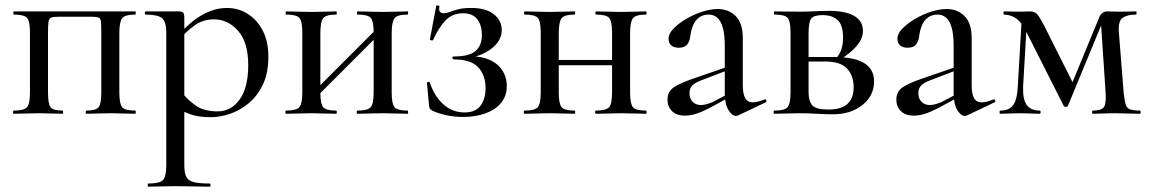

<svg xmlns="http://www.w3.org/2000/svg" viewBox="-20 -429 4340 724"><path d="M490 -12Q492 -12 492 -6Q492 0 490 0Q470 0 446 -1Q422 -2 397 -2Q372 -2 348 -1Q324 0 306 0Q303 0 303 -6Q303 -12 306 -12Q342 -12 352 -25Q362 -38 362 -81V-305Q362 -336 360.5 -348.5Q359 -361 350 -363.5Q341 -366 320 -366H204Q183 -366 174 -363Q165 -360 163 -347.5Q161 -335 161 -303V-81Q161 -38 170.5 -25Q180 -12 216 -12Q218 -12 218 -6Q218 0 216 0Q197 0 174 -1Q151 -2 128 -2Q102 -2 77 -1Q52 0 32 0Q29 0 29 -6Q29 -12 32 -12Q71 -12 82 -25Q93 -38 93 -81V-305Q93 -349 82 -361.5Q71 -374 33 -374Q30 -374 30 -380Q30 -386 33 -386H490Q492 -386 492 -380Q492 -374 490 -374Q451 -374 440.5 -360Q430 -346 430 -303V-81Q430 -38 440.5 -25Q451 -12 490 -12Z M539 275Q537 275 537 269Q537 263 539 263Q582 263 594.5 250Q607 237 607 194V-305Q607 -348 590.5 -361Q574 -374 529 -374Q526 -374 526 -380Q526 -386 529 -386Q551 -386 574.5 -386Q598 -386 619 -386Q640 -386 655 -386Q667 -386 671 -381Q675 -376 675 -361V194Q675 222 682 237Q689 252 710 257.5Q731 263 771 263Q774 263 774 269Q774 275 771 275Q744 275 711 274Q678 273 641 273Q613 273 586 274Q559 275 539 275ZM774 13Q736 13 707.5 5Q679 -3 642 -25L664 -82Q689 -51 719.5 -30Q750 -9 801 -9Q851 -9 883.5 -53.5Q916 -98 916 -184Q916 -269 878 -312.5Q840 -356 787 -356Q745 -356 713.5 -333Q682 -310 653 -277L643 -286Q694 -345 741 -372Q788 -399 836 -399Q878 -399 913 -377.5Q948 -356 970 -315Q992 -274 992 -215Q992 -153 971 -109.5Q950 -66 917 -39Q884 -12 846.5 0.5Q809 13 774 13Z M1154 -44 1139 -59 1411 -331 1426 -316ZM1120 -81V-305Q1120 -349 1109 -361.5Q1098 -374 1060 -374Q1057 -374 1057 -380Q1057 -386 1060 -386Q1079 -386 1104 -385Q1129 -384 1155 -384Q1180 -384 1204.5 -385Q1229 -386 1248 -386Q1250 -386 1250 -380Q1250 -374 1248 -374Q1209 -374 1198.5 -360Q1188 -346 1188 -303V-81Q1188 -38 1198.5 -25Q1209 -12 1248 -12Q1250 -12 1250 -6Q1250 0 1248 0Q1228 0 1204 -1Q1180 -2 1155 -2Q1129 -2 1104 -1Q1079 0 1059 0Q1056 0 1056 -6Q1056 -12 1059 -12Q1098 -12 1109 -25Q1120 -38 1120 -81ZM1389 -81V-305Q1389 -349 1378 -361.5Q1367 -374 1329 -374Q1326 -374 1326 -380Q1326 -386 1329 -386Q1348 -386 1373 -385Q1398 -384 1424 -384Q1449 -384 1473.5 -385Q1498 -386 1517 -386Q1519 -386 1519 -380Q1519 -374 1517 -374Q1478 -374 1467.5 -360Q1457 -346 1457 -303V-81Q1457 -38 1467.5 -25Q1478 -12 1517 -12Q1519 -12 1519 -6Q1519 0 1517 0Q1497 0 1473 -1Q1449 -2 1424 -2Q1398 -2 1372.5 -1Q1347 0 1328 0Q1325 0 1325 -6Q1325 -12 1328 -12Q1367 -12 1378 -25Q1389 -38 1389 -81Z M1732 -5Q1773 -5 1792 -30.5Q1811 -56 1811 -97Q1811 -145 1783.5 -175Q1756 -205 1691 -205Q1687 -205 1686 -210.5Q1685 -216 1691 -216Q1750 -216 1773.5 -237Q1797 -258 1797 -295Q1797 -336 1779 -357.5Q1761 -379 1726 -379Q1685 -379 1659 -351Q1633 -323 1613 -278Q1612 -276 1606 -277Q1600 -278 1601 -280L1625 -407Q1626 -410 1632 -408.5Q1638 -407 1637 -405Q1634 -389 1639.5 -384Q1645 -379 1652 -379Q1664 -379 1676.5 -384Q1689 -389 1708 -394Q1727 -399 1757 -399Q1812 -399 1842 -375.5Q1872 -352 1872 -315Q1872 -277 1835 -247Q1798 -217 1736 -208L1738 -216Q1788 -219 1822 -205Q1856 -191 1873.5 -164.5Q1891 -138 1891 -104Q1891 -67 1869.5 -41Q1848 -15 1810.5 -1.5Q1773 12 1727 12Q1692 12 1661 5Q1630 -2 1610 -12Q1603 -16 1601 -19Q1599 -22 1598 -29L1590 -116Q1590 -119 1595 -120Q1600 -121 1601 -117Q1618 -66 1652 -35.5Q1686 -5 1732 -5Z M2051 -183V-203H2320V-183ZM2019 -81V-305Q2019 -349 2008 -361.5Q1997 -374 1959 -374Q1956 -374 1956 -380Q1956 -386 1959 -386Q1978 -386 2003 -385Q2028 -384 2054 -384Q2079 -384 2103.5 -385Q2128 -386 2147 -386Q2149 -386 2149 -380Q2149 -374 2147 -374Q2108 -374 2097.5 -360Q2087 -346 2087 -303V-81Q2087 -38 2097.5 -25Q2108 -12 2147 -12Q2149 -12 2149 -6Q2149 0 2147 0Q2127 0 2103 -1Q2079 -2 2054 -2Q2028 -2 2003 -1Q1978 0 1958 0Q1955 0 1955 -6Q1955 -12 1958 -12Q1997 -12 2008 -25Q2019 -38 2019 -81ZM2288 -81V-305Q2288 -349 2277 -361.5Q2266 -374 2228 -374Q2225 -374 2225 -380Q2225 -386 2228 -386Q2247 -386 2272 -385Q2297 -384 2323 -384Q2348 -384 2372.5 -385Q2397 -386 2416 -386Q2418 -386 2418 -380Q2418 -374 2416 -374Q2377 -374 2366.5 -360Q2356 -346 2356 -303V-81Q2356 -38 2366.5 -25Q2377 -12 2416 -12Q2418 -12 2418 -6Q2418 0 2416 0Q2396 0 2372 -1Q2348 -2 2323 -2Q2297 -2 2271.5 -1Q2246 0 2227 0Q2224 0 2224 -6Q2224 -12 2227 -12Q2266 -12 2277 -25Q2288 -38 2288 -81Z M2764 6Q2760 8 2755 8Q2740 8 2726.5 -14.5Q2713 -37 2713 -79V-255Q2713 -299 2705.5 -325Q2698 -351 2684.5 -362.5Q2671 -374 2653 -374Q2631 -374 2616 -363Q2601 -352 2593.5 -333.5Q2586 -315 2583 -293Q2581 -274 2571.5 -261.5Q2562 -249 2539 -249Q2521 -249 2511 -258Q2501 -267 2501 -283Q2501 -302 2520 -321.5Q2539 -341 2568 -358Q2597 -375 2628.5 -385Q2660 -395 2687 -395Q2727 -395 2754 -368.5Q2781 -342 2781 -285V-108Q2781 -75 2790 -59Q2799 -43 2819 -43Q2836 -43 2863 -54Q2867 -56 2869.5 -50.5Q2872 -45 2867 -43ZM2563 7Q2531 7 2514 -10Q2497 -27 2497 -53Q2497 -84 2521 -100Q2545 -116 2598 -134L2723 -177L2726 -165L2624 -126Q2600 -117 2590 -106Q2580 -95 2580 -78Q2580 -57 2592 -45Q2604 -33 2623 -33Q2633 -33 2644 -36Q2655 -39 2667 -44L2743 -84L2744 -70L2658 -23Q2629 -8 2606.5 -0.5Q2584 7 2563 7Z M2996 -385Q3022 -385 3050.5 -386.5Q3079 -388 3106 -388Q3168 -388 3201 -369Q3234 -350 3234 -312Q3234 -258 3147 -204L3134 -210Q3146 -224 3152.5 -242.5Q3159 -261 3159 -287Q3159 -333 3139.5 -352.5Q3120 -372 3081 -372Q3050 -372 3039.5 -359.5Q3029 -347 3029 -303V-81Q3029 -47 3043.5 -31.5Q3058 -16 3103 -16Q3153 -16 3176 -37.5Q3199 -59 3199 -100Q3199 -143 3174.5 -170Q3150 -197 3092 -197H3000L2999 -214H3127Q3276 -214 3276 -122Q3276 -68 3232 -33Q3188 2 3121 2Q3097 2 3060.5 0Q3024 -2 2996 -2Q2970 -2 2945 -1Q2920 0 2900 0Q2897 0 2897 -6Q2897 -12 2900 -12Q2939 -12 2950 -25Q2961 -38 2961 -81V-305Q2961 -349 2950 -361.5Q2939 -374 2901 -374Q2898 -374 2898 -380Q2898 -386 2901 -386Q2920 -386 2945 -385.5Q2970 -385 2996 -385Z M3627 6Q3623 8 3618 8Q3603 8 3589.5 -14.5Q3576 -37 3576 -79V-255Q3576 -299 3568.5 -325Q3561 -351 3547.5 -362.5Q3534 -374 3516 -374Q3494 -374 3479 -363Q3464 -352 3456.5 -333.5Q3449 -315 3446 -293Q3444 -274 3434.5 -261.5Q3425 -249 3402 -249Q3384 -249 3374 -258Q3364 -267 3364 -283Q3364 -302 3383 -321.5Q3402 -341 3431 -358Q3460 -375 3491.5 -385Q3523 -395 3550 -395Q3590 -395 3617 -368.5Q3644 -342 3644 -285V-108Q3644 -75 3653 -59Q3662 -43 3682 -43Q3699 -43 3726 -54Q3730 -56 3732.5 -50.5Q3735 -45 3730 -43ZM3426 7Q3394 7 3377 -10Q3360 -27 3360 -53Q3360 -84 3384 -100Q3408 -116 3461 -134L3586 -177L3589 -165L3487 -126Q3463 -117 3453 -106Q3443 -95 3443 -78Q3443 -57 3455 -45Q3467 -33 3486 -33Q3496 -33 3507 -36Q3518 -39 3530 -44L3606 -84L3607 -70L3521 -23Q3492 -8 3469.5 -0.5Q3447 7 3426 7Z M3818 -104 3833 -364 3853 -361 3838 -104Q3836 -55 3851.5 -33.5Q3867 -12 3901 -12Q3904 -12 3904 -6Q3904 0 3901 0Q3885 0 3867 -1Q3849 -2 3828 -2Q3808 -2 3788.5 -1Q3769 0 3752 0Q3749 0 3749 -6Q3749 -12 3752 -12Q3786 -12 3801 -33.5Q3816 -55 3818 -104ZM4279 -12Q4281 -12 4281 -6Q4281 0 4279 0Q4259 0 4234 -1Q4209 -2 4184 -2Q4159 -2 4139 -1Q4119 0 4101 0Q4098 0 4098 -6Q4098 -12 4101 -12Q4133 -12 4142.5 -25Q4152 -38 4149 -81L4131 -350L4149 -374L4007 -30Q4005 -26 3999 -26Q3993 -26 3991 -30L3853 -303Q3831 -348 3809.5 -361Q3788 -374 3766 -374Q3764 -374 3764 -380Q3764 -386 3766 -386Q3783 -386 3797 -385.5Q3811 -385 3820 -385Q3834 -385 3846 -385.5Q3858 -386 3864 -386Q3881 -386 3890 -376.5Q3899 -367 3916 -335L4031 -106L3999 -58L4124 -361Q4128 -373 4136.5 -379.5Q4145 -386 4154 -386Q4160 -386 4175 -385.5Q4190 -385 4206 -385Q4226 -385 4238 -385.5Q4250 -386 4264 -386Q4266 -386 4266 -380Q4266 -374 4264 -374Q4231 -374 4213.5 -362Q4196 -350 4199 -308L4217 -81Q4220 -52 4224 -37Q4228 -22 4240.5 -17Q4253 -12 4279 -12Z"/></svg>

Font: Cormorant Medium
Style: Regular
Weight: 500
Designer: Christian Thalmann (Catharsis Fonts)
Foundry: Catharsis Fonts
Version: Version 4.000